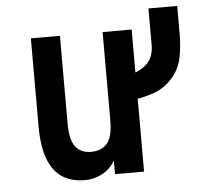

<svg xmlns="http://www.w3.org/2000/svg" viewBox="-46 -628 709 688"><g transform="rotate(-5 308.0 -284.5)"><path d="M231.5 12Q187 12 153.8 -8Q120.5 -28 102 -73.8Q83.5 -119.5 83.5 -196.5V-511H188V-196.5Q188 -136.5 207.2 -111.8Q226.5 -87 263.5 -87Q300.5 -87 321 -110.5Q341.5 -134 341.5 -194.5V-511H446V0H341.5V-49Q323.5 -18.5 294.5 -3.2Q265.5 12 231.5 12ZM412.5 -257V-346Q464.5 -358.5 488.5 -383Q512.5 -407.5 512.5 -449V-581H616V-480Q616 -437.5 608.5 -398.2Q601 -359 577 -329.5Q547 -292 504 -277Q461 -262 412.5 -257Z"/></g></svg>

Font: Overpass Mono SemiBold
Style: Regular
Weight: 600
Monospace: yes
Designer: Delve Withrington, Dave Bailey
Foundry: Delve Fonts LLC
Version: Version 4.000